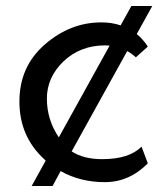

<svg xmlns="http://www.w3.org/2000/svg" viewBox="-20 -595 559 643"><path d="M454 -104Q413 -62 322 -62Q260 -62 220 -88L406 -424Q422 -415 435 -403L475 -439Q459 -464 438 -481L490 -575H420L384 -510Q355 -520 319 -520Q215 -520 130 -446Q45 -372 45 -255Q45 -138 128 -62L133 -57L86 28H156L183 -22Q249 15 331 15Q413 15 475 -48ZM177 -135Q137 -194 137 -265Q137 -336 193 -390Q250 -443 331 -443Q339 -443 347 -442Z"/></svg>

Font: Sawarabi Gothic
Style: Regular
Weight: 400
Designer: mshio (mshio@users.sourceforge.jp)
Version: Version 20141215